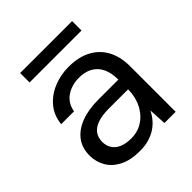

<svg xmlns="http://www.w3.org/2000/svg" viewBox="-183 -772 907 907"><g transform="rotate(-45 271.0 -318.5)"><path d="M234 12Q172 12 131 -9Q90 -30 70 -65Q50 -100 50 -141Q50 -192 76.5 -227Q103 -262 151.5 -280.5Q200 -299 266 -299H400Q400 -345 385 -375.5Q370 -406 342 -421.5Q314 -437 275 -437Q226 -437 190 -412.5Q154 -388 146 -341H60Q66 -395 97 -432Q128 -469 175.5 -488.5Q223 -508 275 -508Q344 -508 390.5 -482.5Q437 -457 460.5 -411.5Q484 -366 484 -305V0H409L404 -89Q394 -68 378.5 -49.5Q363 -31 342.5 -17.5Q322 -4 295 4Q268 12 234 12ZM247 -59Q283 -59 311.5 -73.5Q340 -88 360 -113Q380 -138 390 -169Q400 -200 400 -233V-234H273Q224 -234 194 -222.5Q164 -211 151 -191Q138 -171 138 -145Q138 -119 150.5 -99.5Q163 -80 187.5 -69.5Q212 -59 247 -59ZM94 -586V-649H441V-586Z"/></g></svg>

Font: DM Sans 24pt
Style: Regular
Weight: 400
Designer: Colophon Foundry, Jonny Pinhorn
Foundry: Colophon Foundry
Version: Version 4.004;gftools[0.9.30]